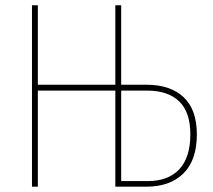

<svg xmlns="http://www.w3.org/2000/svg" viewBox="-20 -701 798 721"><path d="M529.8 -382.8Q620.1 -382.8 669.7 -335.9Q719.2 -289.1 719.2 -196.8Q719.2 -99.1 668.7 -49.6Q618.2 0 529.8 0H413.1V-360.8H122.1V0H100.1V-681.2H122.1V-382.8H413.1V-681.2H435.1V-382.8ZM535.2 -21Q611.3 -21 653.1 -65.2Q694.8 -109.4 694.8 -196.8Q694.8 -279.8 652.8 -320.3Q610.8 -360.8 532.2 -360.8H435.1V-21Z"/></svg>

Font: Fira Sans Compressed Thin
Style: Regular
Weight: 100
Width: 1
Designer: Carrois Corporate & Edenspiekermann AG
Foundry: Carrois Corporate GbR & Edenspiekermann AG
Version: Version 4.203;PS 004.203;hotconv 1.0.88;makeotf.lib2.5.64775